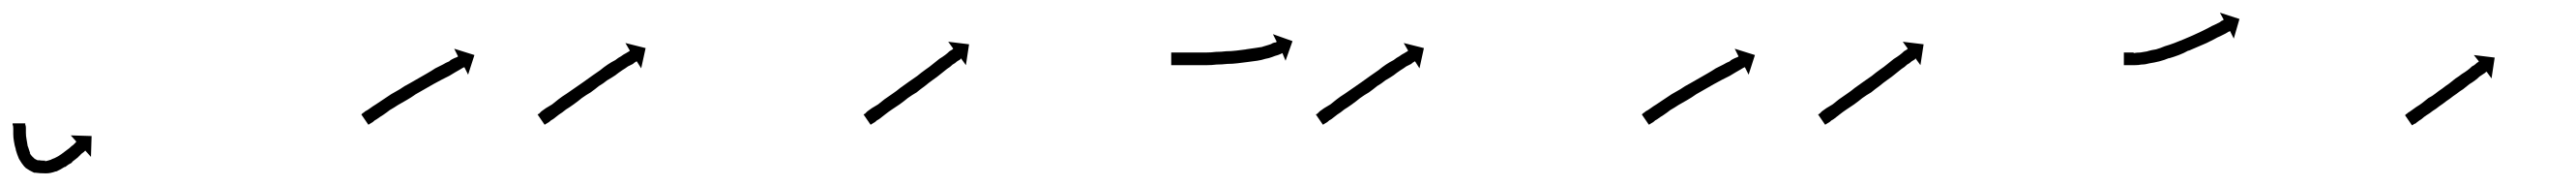

<svg xmlns="http://www.w3.org/2000/svg" viewBox="-23 -272 4078 294"><path d="M17 -75Q17 -75 17 -75Q17 -75 17 -75Q17 -75 17 -75Q17 -75 17 -75Q18 -73 18 -70Q18 -70 18 -70Q18 -70 18 -70Q18 -70 18 -70Q18 -70 18 -70Q18 -66 18 -62Q18 -62 18 -62Q18 -62 18 -62Q18 -62 18 -62Q18 -62 18 -62Q18 -57 19 -52Q19 -52 19 -52Q19 -52 19 -52Q19 -52 19 -52Q19 -52 19 -52Q20 -46 21 -40Q21 -40 21 -40Q21 -40 21 -41Q21 -41 21 -41Q21 -41 21 -41Q23 -35 25 -29Q25 -29 25 -29.5Q25 -30 25 -30Q25 -30 24.5 -30Q24 -30 24 -30Q27 -25 31 -22Q31 -22 30 -22Q29 -23 29 -23Q33 -20 38 -18Q38 -18 37 -19Q37 -19 37 -19Q42 -18 49 -18Q49 -18 48 -17Q48 -17 48 -17Q53 -18 59 -20Q59 -20 59 -20Q59 -20 59 -20Q58 -20 58 -20Q58 -20 58 -20Q64 -22 69 -25Q69 -25 69 -25Q69 -25 69 -25Q69 -25 69 -25Q69 -25 69 -25Q74 -28 79 -32Q79 -32 79 -32Q79 -32 79 -32Q79 -32 79 -32Q79 -32 79 -32Q83 -35 87 -38Q87 -38 87 -38Q87 -38 87 -38Q87 -38 87 -38Q87 -38 87 -38Q90 -41 93 -43Q93 -43 93 -43Q93 -43 93 -43Q93 -43 93 -43Q93 -43 93 -43Q95 -45 97 -47Q97 -48 98 -48L89 -58L122 -57L121 -24L112 -34Q111 -33 110 -32Q109 -31 106 -29Q106 -29 106 -29Q106 -29 106 -29Q106 -29 106 -29Q106 -29 106 -29Q103 -26 100 -23Q100 -23 100 -23Q100 -23 100 -23Q100 -23 100 -23Q100 -23 100 -23Q95 -19 91 -16Q91 -16 91 -16Q91 -16 91 -16Q91 -16 91 -15.5Q91 -15 91 -15Q85 -12 80 -8Q80 -8 79.5 -8Q79 -8 79 -8Q79 -8 79 -8Q79 -8 79 -8Q73 -4 66 -1Q66 -1 66 -1Q66 -1 66 -1Q65 -1 65 -1Q65 -1 65 -1Q57 2 50 2Q50 2 49 2Q49 2 49 2Q40 2 33 1Q33 1 32 1Q31 1 31 1Q24 -2 17 -7Q17 -7 17 -8Q16 -8 16 -8Q11 -14 7 -21Q7 -21 7 -21Q7 -21 7 -21Q7 -21 7 -21Q7 -21 7 -21Q4 -28 2 -35Q2 -35 2 -35.5Q2 -36 2 -36Q2 -36 2 -36Q2 -36 2 -36Q0 -42 -1 -49Q-1 -49 -1 -49Q-1 -49 -1 -49Q-1 -49 -1 -49Q-1 -49 -1 -49Q-2 -55 -2 -60Q-2 -60 -2 -60Q-2 -60 -2 -61Q-2 -61 -2 -61Q-2 -61 -2 -61Q-2 -65 -2 -69Q-2 -69 -2 -69Q-2 -69 -2 -69Q-2 -69 -2 -69Q-2 -69 -2 -69Q-2 -73 -3 -75Q-3 -75 -3 -75Q-3 -75 -3 -75Q-3 -75 -3 -75Q-3 -75 -3 -75Q-3 -76 -3 -77H17Q17 -76 17 -75Z M551 -93Q553 -94 555 -96Q559 -98 563 -101Q567 -104 572 -107Q578 -111 584 -115Q590 -119 596 -123Q603 -127 610 -131Q617 -136 625 -140Q632 -144 639 -148Q646 -152 653 -156Q660 -160 666 -164Q672 -167 678 -170Q683 -173 688 -175Q690 -177 692 -178Q694 -179 696 -180Q699 -181 701 -182Q702 -183 702 -183L696 -195L728 -185L718 -154L712 -166Q711 -165 710 -165Q708 -164 705 -162Q703 -161 701.5 -160Q700 -159 698 -158Q693 -155 688 -152Q682 -149 676 -146Q669 -142 663 -139Q656 -135 649 -131Q642 -127 635 -123Q628 -118 621 -114Q614 -110 607 -106Q601 -102 594 -98Q589 -94 583 -90Q578 -87 574 -84Q570 -82 567 -79Q564 -77 562 -76Q561 -75 560 -75L549 -91Q550 -92 551 -93Z M830 -92Q832 -94 834 -96Q837 -98 841 -101Q846 -104 851 -107Q856 -111 861 -115Q866 -119 874 -124Q881 -129 887 -133Q894 -138 900 -142Q907 -147 914 -152Q921 -157 927 -161Q933 -166 939 -170Q945 -174 951 -177Q956 -181 960 -183Q964 -186 968 -188Q971 -190 973 -191Q974 -192 974 -192L967 -204L999 -196L992 -164L985 -175Q984 -175 983 -174Q981 -173 979 -171Q975 -169 971 -167Q967 -164 962 -161Q956 -157 951 -153Q945 -149 938 -145Q932 -140 925 -136Q919 -131 912 -126Q905 -122 898 -117Q892 -112 885 -107Q878 -102 873 -99Q867 -94 862 -91Q857 -87 853 -84Q849 -82 846 -79Q843 -77 841 -76Q840 -75 839 -75L828 -91Q829 -92 830 -92Z M1346 -92Q1348 -94 1350 -96Q1353 -98 1357 -101Q1362 -104 1367 -107Q1372 -111 1377 -115Q1383 -119 1390 -124Q1396 -128 1402 -133Q1409 -138 1416 -143Q1422 -147 1429 -152Q1435 -157 1442 -162Q1448 -166 1454 -171Q1459 -175 1464 -179Q1469 -182 1473 -185Q1477 -188 1480 -191Q1483 -193 1485 -194Q1485 -195 1486 -195L1478 -206L1511 -202L1506 -169L1498 -180Q1498 -179 1497 -178Q1495 -177 1492 -175Q1489 -172 1485 -170Q1481 -166 1476 -163Q1471 -159 1466 -155Q1460 -150 1454 -146Q1447 -141 1441 -136Q1434 -131 1428 -126Q1421 -122 1414 -117Q1408 -112 1401 -107Q1395 -103 1389 -99Q1383 -95 1378 -91Q1373 -87 1369 -84Q1365 -82 1362 -79Q1359 -77 1357 -76Q1356 -75 1355 -75L1344 -91Q1345 -92 1346 -92Z M1833 -189Q1836 -189 1839 -189Q1843 -189 1847 -189Q1853 -189 1859 -189Q1865 -189 1872 -189Q1879 -189 1887 -189Q1887 -189 1887 -189Q1887 -189 1887 -189Q1886 -189 1886 -189Q1886 -189 1886 -189Q1894 -189 1902 -190Q1902 -190 1902 -190Q1902 -190 1902 -190Q1902 -190 1902 -190Q1902 -190 1902 -190Q1910 -190 1918 -191Q1918 -191 1918 -191Q1918 -191 1918 -191Q1918 -191 1918 -191Q1918 -191 1918 -191Q1926 -191 1934 -192Q1934 -192 1934 -192Q1934 -192 1934 -192Q1934 -192 1934 -192Q1934 -192 1934 -192Q1942 -193 1950 -194Q1950 -194 1949.5 -194Q1949 -194 1949 -194Q1949 -194 1949 -194Q1949 -194 1949 -194Q1957 -195 1963 -196Q1963 -196 1963 -196Q1963 -196 1963 -196Q1963 -196 1963 -196Q1963 -196 1963 -196Q1970 -197 1976 -198Q1976 -198 1976 -198Q1976 -198 1976 -198Q1975 -198 1975 -198Q1975 -198 1975 -198Q1981 -200 1985 -201Q1985 -201 1985 -201Q1985 -201 1985 -201Q1985 -201 1985 -201Q1985 -201 1985 -201Q1989 -202 1992 -204Q1992 -204 1992 -204Q1992 -204 1992 -204Q1992 -204 1992 -204Q1992 -204 1992 -204Q1995 -205 1997 -205Q1997 -205 1997 -205Q1997 -205 1997 -205Q1997 -205 1997 -205Q1997 -205 1997 -205Q1997 -206 1998 -206L1992 -218L2023 -207L2012 -176L2007 -188Q2006 -188 2005 -187Q2005 -187 2005 -187Q2005 -187 2005 -187Q2005 -187 2005 -187Q2005 -187 2005 -187Q2003 -186 2000 -185Q2000 -185 2000 -185Q2000 -185 2000 -185Q2000 -185 2000 -185Q2000 -185 2000 -185Q1996 -184 1991 -182Q1991 -182 1991 -182Q1991 -182 1991 -182Q1991 -182 1991 -182Q1991 -182 1991 -182Q1986 -180 1980 -179Q1980 -179 1980 -179Q1980 -179 1980 -179Q1980 -179 1980 -179Q1980 -179 1980 -179Q1974 -177 1967 -176Q1967 -176 1967 -176Q1967 -176 1967 -176Q1967 -176 1967 -176Q1967 -176 1967 -176Q1960 -175 1952 -174Q1952 -174 1952 -174Q1952 -174 1952 -174Q1952 -174 1952 -174Q1952 -174 1952 -174Q1944 -173 1936 -172Q1936 -172 1936 -172Q1936 -172 1936 -172Q1936 -172 1936 -172Q1936 -172 1936 -172Q1928 -171 1920 -171Q1920 -171 1920 -171Q1920 -171 1920 -171Q1920 -171 1920 -171Q1920 -171 1920 -171Q1911 -170 1903 -170Q1903 -170 1903 -170Q1903 -170 1903 -170Q1903 -170 1903 -170Q1903 -170 1903 -170Q1895 -169 1887 -169Q1887 -169 1887 -169Q1887 -169 1887 -169Q1887 -169 1887 -169Q1887 -169 1887 -169Q1880 -169 1872 -169Q1865 -169 1859 -169Q1853 -169 1847 -169Q1843 -169 1839 -169Q1836 -169 1833 -169Q1832 -169 1831 -169V-189Q1832 -189 1833 -189Z M2062 -92Q2064 -94 2066 -96Q2069 -98 2073 -101Q2078 -104 2083 -107Q2088 -111 2093 -115Q2098 -119 2106 -124Q2113 -129 2119 -133Q2126 -138 2132 -142Q2139 -147 2146 -152Q2153 -157 2159 -161Q2165 -166 2171 -170Q2177 -174 2183 -177Q2188 -181 2192 -183Q2196 -186 2200 -188Q2203 -190 2205 -191Q2206 -192 2206 -192L2199 -204L2231 -196L2224 -164L2217 -175Q2216 -175 2215 -174Q2213 -173 2211 -171Q2207 -169 2203 -167Q2199 -164 2194 -161Q2188 -157 2183 -153Q2177 -149 2170 -145Q2164 -140 2157 -136Q2151 -131 2144 -126Q2137 -122 2130 -117Q2124 -112 2117 -107Q2110 -102 2105 -99Q2099 -94 2094 -91Q2089 -87 2085 -84Q2081 -82 2078 -79Q2075 -77 2073 -76Q2072 -75 2071 -75L2060 -91Q2061 -92 2062 -92Z M2578 -93Q2580 -94 2582 -96Q2586 -98 2590 -101Q2594 -104 2599 -107Q2605 -111 2611 -115Q2617 -119 2623 -123Q2630 -127 2637 -131Q2644 -136 2652 -140Q2659 -144 2666 -148Q2673 -152 2680 -156Q2687 -160 2693 -164Q2699 -167 2705 -170Q2710 -173 2715 -175Q2717 -177 2719 -178Q2721 -179 2723 -180Q2726 -181 2728 -182Q2729 -183 2729 -183L2723 -195L2755 -185L2745 -154L2739 -166Q2738 -165 2737 -165Q2735 -164 2732 -162Q2730 -161 2728.5 -160Q2727 -159 2725 -158Q2720 -155 2715 -152Q2709 -149 2703 -146Q2696 -142 2690 -139Q2683 -135 2676 -131Q2669 -127 2662 -123Q2655 -118 2648 -114Q2641 -110 2634 -106Q2628 -102 2621 -98Q2616 -94 2610 -90Q2605 -87 2601 -84Q2597 -82 2594 -79Q2591 -77 2589 -76Q2588 -75 2587 -75L2576 -91Q2577 -92 2578 -93Z M2857 -92Q2859 -94 2861 -96Q2864 -98 2868 -101Q2873 -104 2878 -107Q2883 -111 2888 -115Q2894 -119 2901 -124Q2907 -128 2913 -133Q2920 -138 2927 -143Q2933 -147 2940 -152Q2946 -157 2953 -162Q2959 -166 2965 -171Q2970 -175 2975 -179Q2980 -182 2984 -185Q2988 -188 2991 -191Q2994 -193 2996 -194Q2996 -195 2997 -195L2989 -206L3022 -202L3017 -169L3009 -180Q3009 -179 3008 -178Q3006 -177 3003 -175Q3000 -172 2996 -170Q2992 -166 2987 -163Q2982 -159 2977 -155Q2971 -150 2965 -146Q2958 -141 2952 -136Q2945 -131 2939 -126Q2932 -122 2925 -117Q2919 -112 2912 -107Q2906 -103 2900 -99Q2894 -95 2889 -91Q2884 -87 2880 -84Q2876 -82 2873 -79Q2870 -77 2868 -76Q2867 -75 2866 -75L2855 -91Q2856 -92 2857 -92Z M3341 -189Q3342 -189 3343.5 -189Q3345 -189 3347 -189Q3352 -189 3355 -189Q3355 -189 3354.5 -188.5Q3354 -188 3354 -188Q3354 -188 3354 -188Q3354 -188 3354 -188Q3360 -189 3365 -189Q3365 -189 3365 -189Q3365 -189 3365 -189Q3365 -189 3365 -189Q3365 -189 3365 -189Q3370 -190 3377 -191Q3377 -191 3377 -191Q3377 -191 3377 -191Q3377 -191 3376.5 -191Q3376 -191 3376 -191Q3383 -193 3390 -194Q3390 -194 3390 -194Q3390 -194 3390 -194Q3390 -194 3390 -194Q3390 -194 3390 -194Q3397 -196 3404 -199Q3404 -199 3404 -199Q3404 -199 3404 -199Q3404 -199 3404 -199Q3404 -199 3404 -199Q3411 -201 3419 -204Q3419 -204 3419 -204Q3419 -204 3419 -204Q3419 -204 3419 -204Q3419 -204 3419 -204Q3426 -207 3434 -210Q3434 -210 3434 -210Q3434 -210 3434 -210Q3434 -210 3434 -210Q3434 -210 3434 -210Q3441 -213 3448 -216Q3448 -216 3448 -216Q3448 -216 3448 -216Q3448 -216 3448 -216Q3448 -216 3448 -216Q3455 -219 3461 -222Q3461 -222 3461 -222Q3461 -222 3461 -222Q3461 -222 3461 -222Q3461 -222 3461 -222Q3467 -225 3473 -228Q3478 -231 3483 -233Q3487 -235 3491 -237Q3493 -239 3496 -240Q3496 -240 3497 -241L3491 -252L3522 -242L3513 -211L3507 -223Q3506 -222 3505 -222Q3503 -221 3500 -219Q3496 -217 3492 -215Q3487 -213 3482 -210Q3476 -207 3470 -204Q3470 -204 3470 -204Q3470 -204 3470 -204Q3470 -204 3470 -204Q3470 -204 3470 -204Q3463 -201 3456 -198Q3456 -198 3456 -198Q3456 -198 3456 -198Q3456 -198 3456 -198Q3456 -198 3456 -198Q3449 -195 3442 -192Q3442 -192 3442 -192Q3442 -192 3442 -192Q3442 -192 3441.5 -192Q3441 -192 3441 -192Q3434 -188 3426 -185Q3426 -185 3426 -185Q3426 -185 3426 -185Q3426 -185 3426 -185Q3426 -185 3426 -185Q3418 -182 3411 -180Q3411 -180 3411 -180Q3411 -180 3410 -180Q3410 -180 3410 -180Q3410 -180 3410 -180Q3403 -177 3395 -175Q3395 -175 3395 -175Q3395 -175 3395 -175Q3395 -175 3395 -175Q3395 -175 3395 -175Q3387 -173 3380 -172Q3380 -172 3380 -172Q3380 -172 3380 -172Q3380 -172 3380 -172Q3380 -172 3380 -172Q3373 -170 3367 -170Q3367 -170 3367 -170Q3367 -170 3367 -170Q3367 -170 3367 -170Q3367 -170 3367 -170Q3362 -169 3356 -169Q3356 -169 3355.5 -169Q3355 -169 3355 -169Q3355 -169 3355 -169Q3355 -169 3355 -169Q3352 -169 3347 -169Q3345 -169 3343.5 -169Q3342 -169 3341 -169Q3340 -169 3339.5 -169Q3339 -169 3339 -169V-189Q3339 -189 3339.5 -189Q3340 -189 3341 -189Z M3785 -91Q3787 -92 3789 -94Q3791 -95 3795 -98Q3799 -101 3802 -103Q3807 -106 3811 -109Q3816 -113 3821 -117Q3827 -120 3832 -124Q3837 -128 3843 -132Q3848 -136 3854 -140Q3859 -144 3864 -148Q3869 -151 3874 -155Q3879 -158 3883 -161Q3887 -164 3890 -167Q3894 -169 3896 -171Q3898 -173 3900 -174Q3900 -174 3901 -175L3893 -185L3926 -181L3921 -148L3913 -159Q3913 -158 3912 -158Q3910 -156 3908 -155Q3905 -153 3902 -151Q3899 -148 3895 -145Q3891 -142 3886 -139Q3881 -135 3876 -131Q3871 -128 3866 -124Q3860 -120 3855 -116Q3849 -112 3844 -108Q3838 -104 3833 -100Q3828 -97 3823 -93Q3818 -90 3814 -87Q3811 -84 3806 -81Q3803 -79 3801 -77Q3798 -76 3797 -75Q3796 -74 3795 -74L3784 -90Q3785 -90 3785 -91Z"/></svg>

Font: FRB American Cursive Just Arrows
Style: Italic
Weight: 400
Italic angle: -25°
Version: Version 2.0;Modular Font Editor K font №1